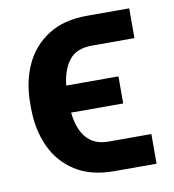

<svg xmlns="http://www.w3.org/2000/svg" viewBox="-67 -605 606 670"><g transform="rotate(-10 235.5 -270.0)"><path d="M284.8 -100.1H434.7V5H284.8Q202.1 5 146.8 -30.4Q91.6 -65.7 64.3 -126.2Q36.9 -186.8 36.9 -262.4V-279.1Q36.9 -354.8 64.6 -415Q92.3 -475.1 147.4 -510.3Q202.4 -545.5 284.8 -545.5H434.7V-440H284.8Q227.6 -440 202.2 -405.7Q176.8 -371.4 171.5 -318.2H356.5V-222.3H171.9Q175.1 -190 186.6 -162.1Q198.2 -134.2 221.8 -117.2Q245.4 -100.1 284.8 -100.1Z"/></g></svg>

Font: Inter Zeller Semi Bold
Style: Regular
Weight: 600
Designer: Rasmus Andersson; Joe Bland
Foundry: zeller
Version: Version 3.015;git-dec3a8cb1